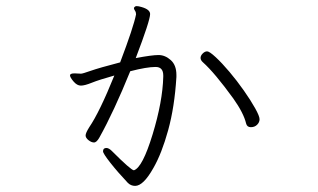

<svg xmlns="http://www.w3.org/2000/svg" viewBox="-20 -557 1040 628"><path d="M514 -310Q514 -338 489 -338Q460 -338 406 -324Q352 -191 305 -107Q296 -91 287.5 -91Q279 -91 269.5 -98.5Q260 -106 260 -114Q260 -122 272 -141Q306 -191 354 -310Q304 -296 280.5 -286.5Q257 -277 244.5 -277Q232 -277 220.5 -290.5Q209 -304 209 -310.5Q209 -317 224 -317L245 -316Q250 -316 277 -325.5Q304 -335 373 -353Q417 -469 425 -510Q425 -517 421.5 -522Q418 -527 418 -531Q421 -537 427 -537Q433 -537 443 -534Q471 -526 471 -511Q471 -490 424 -367Q477 -377 498.5 -377Q520 -377 538.5 -360.5Q557 -344 557 -312V-305Q551 -207 530 -131Q509 -55 482 -8Q449 51 422 51Q408 51 398 41Q365 6 341 -24.5Q317 -55 317 -62Q317 -73 328 -73Q336 -73 346 -63Q409 0 418 0Q446 -9 479 -117Q512 -225 514 -306ZM785 -153Q777 -187 743 -235Q682 -319 644 -353Q636 -360 636 -367.5Q636 -375 643 -382Q650 -389 657.5 -389Q665 -389 685.5 -370Q706 -351 730.5 -322Q755 -293 777.5 -261Q800 -229 814.5 -203Q829 -177 829 -167Q829 -157 821 -149Q813 -141 800.5 -141Q788 -141 785 -153Z"/></svg>

Font: LXGW WenKai Lite Light
Style: Regular
Weight: 300
Designer: LXGW / Fontworks Inc.
Foundry: LXGW / Fontworks Inc.
Version: Version 1.511; March 25, 2025